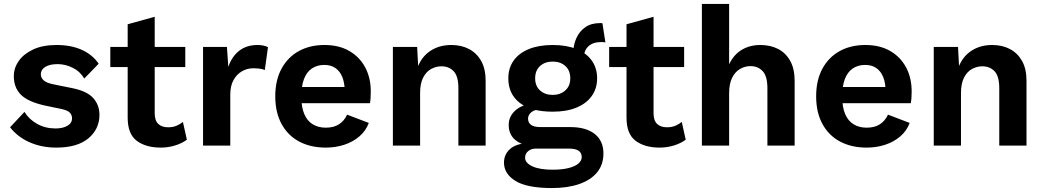

<svg xmlns="http://www.w3.org/2000/svg" viewBox="-20 -738 5289 973"><path d="M265 10Q192 10 131 -16.5Q70 -43 31 -93L104 -171Q127 -133 168.5 -110Q210 -87 262 -87Q298 -87 321.5 -100.5Q345 -114 345 -138Q345 -155 334 -167Q323 -179 290 -186L208 -203Q122 -222 86 -258Q50 -294 50 -352Q50 -393 74.5 -428.5Q99 -464 147.5 -487Q196 -510 267 -510Q341 -510 395.5 -485Q450 -460 480 -415L407 -340Q386 -376 348.5 -394.5Q311 -413 273 -413Q245 -413 226 -406.5Q207 -400 197 -388.5Q187 -377 187 -361Q187 -344 201 -331Q215 -318 249 -311L348 -291Q421 -276 452.5 -241Q484 -206 484 -156Q484 -84 428 -37Q372 10 265 10Z M764 -653V-165Q764 -127 782 -110Q800 -93 832 -93Q856 -93 874 -100.5Q892 -108 907 -120L927 -30Q903 -12 868 -1Q833 10 795 10Q719 10 673 -24.5Q627 -59 627 -142V-615ZM919 -500V-398H539V-500Z M1009 0V-500H1130L1137 -399Q1155 -452 1192.5 -481Q1230 -510 1285 -510Q1302 -510 1315.5 -507Q1329 -504 1338 -499L1322 -383Q1314 -387 1299.5 -389.5Q1285 -392 1263 -392Q1233 -392 1206.5 -377Q1180 -362 1163.5 -332.5Q1147 -303 1147 -259V0Z M1631 10Q1554 10 1496.5 -20.5Q1439 -51 1407 -109.5Q1375 -168 1375 -250Q1375 -332 1407 -390.5Q1439 -449 1495 -479.5Q1551 -510 1624 -510Q1698 -510 1750.5 -479.5Q1803 -449 1831 -396Q1859 -343 1859 -275Q1859 -257 1858 -241.5Q1857 -226 1855 -215H1465V-297H1794L1727 -274Q1727 -317 1715 -347Q1703 -377 1680 -393Q1657 -409 1624 -409Q1587 -409 1560.5 -391Q1534 -373 1520.5 -337.5Q1507 -302 1507 -248Q1507 -195 1522 -160Q1537 -125 1565 -108Q1593 -91 1631 -91Q1672 -91 1698.5 -108.5Q1725 -126 1739 -157L1849 -115Q1834 -75 1801.5 -47Q1769 -19 1725 -4.5Q1681 10 1631 10Z M1971 0V-500H2094L2102 -347L2086 -363Q2103 -436 2151 -473Q2199 -510 2267 -510Q2318 -510 2357 -489.5Q2396 -469 2418.5 -429Q2441 -389 2441 -329V0H2303V-291Q2303 -352 2279 -377Q2255 -402 2217 -402Q2190 -402 2165 -388.5Q2140 -375 2124.5 -345Q2109 -315 2109 -267V0Z M3033 -620 3048 -523Q3043 -524 3038 -524.5Q3033 -525 3029 -525Q2985 -525 2962 -503.5Q2939 -482 2939 -446L2885 -468Q2885 -509 2900.5 -544Q2916 -579 2946 -600Q2976 -621 3021 -621Q3023 -621 3026.5 -621Q3030 -621 3033 -620ZM2870 -94Q2950 -94 2994 -59Q3038 -24 3038 39Q3038 97 3005.5 136Q2973 175 2914.5 195Q2856 215 2778 215Q2651 215 2592.5 179Q2534 143 2534 86Q2534 44 2566 16Q2598 -12 2669 -14L2664 1Q2613 -7 2585.5 -34Q2558 -61 2558 -105Q2558 -149 2593 -179.5Q2628 -210 2687 -213L2747 -186H2732Q2691 -184 2673.5 -170Q2656 -156 2656 -137Q2656 -116 2671.5 -105Q2687 -94 2718 -94ZM2780 122Q2829 122 2862 113.5Q2895 105 2911.5 90.5Q2928 76 2928 58Q2928 37 2912.5 26Q2897 15 2862 15H2695Q2672 15 2656.5 28Q2641 41 2641 61Q2641 88 2678 105Q2715 122 2780 122ZM2781 -510Q2851 -510 2901.5 -489.5Q2952 -469 2979 -431Q3006 -393 3006 -341Q3006 -289 2978.5 -251Q2951 -213 2901 -192.5Q2851 -172 2781 -172Q2671 -172 2613.5 -217Q2556 -262 2556 -341Q2556 -393 2583 -431Q2610 -469 2660.5 -489.5Q2711 -510 2781 -510ZM2781 -426Q2742 -426 2717 -403.5Q2692 -381 2692 -341Q2692 -302 2717 -279.5Q2742 -257 2781 -257Q2819 -257 2844.5 -279.5Q2870 -302 2870 -341Q2870 -381 2845 -403.5Q2820 -426 2781 -426Z M3292 -653V-165Q3292 -127 3310 -110Q3328 -93 3360 -93Q3384 -93 3402 -100.5Q3420 -108 3435 -120L3455 -30Q3431 -12 3396 -1Q3361 10 3323 10Q3247 10 3201 -24.5Q3155 -59 3155 -142V-615ZM3447 -500V-398H3067V-500Z M3537 0V-718H3675V-412Q3698 -461 3739 -485.5Q3780 -510 3833 -510Q3884 -510 3923 -490Q3962 -470 3984.5 -429.5Q4007 -389 4007 -329V0H3869V-290Q3869 -352 3845 -377.5Q3821 -403 3783 -403Q3756 -403 3731 -389Q3706 -375 3690.5 -344.5Q3675 -314 3675 -265V0Z M4372 10Q4295 10 4237.5 -20.5Q4180 -51 4148 -109.5Q4116 -168 4116 -250Q4116 -332 4148 -390.5Q4180 -449 4236 -479.5Q4292 -510 4365 -510Q4439 -510 4491.5 -479.5Q4544 -449 4572 -396Q4600 -343 4600 -275Q4600 -257 4599 -241.5Q4598 -226 4596 -215H4206V-297H4535L4468 -274Q4468 -317 4456 -347Q4444 -377 4421 -393Q4398 -409 4365 -409Q4328 -409 4301.5 -391Q4275 -373 4261.5 -337.5Q4248 -302 4248 -248Q4248 -195 4263 -160Q4278 -125 4306 -108Q4334 -91 4372 -91Q4413 -91 4439.5 -108.5Q4466 -126 4480 -157L4590 -115Q4575 -75 4542.5 -47Q4510 -19 4466 -4.5Q4422 10 4372 10Z M4712 0V-500H4835L4843 -347L4827 -363Q4844 -436 4892 -473Q4940 -510 5008 -510Q5059 -510 5098 -489.5Q5137 -469 5159.5 -429Q5182 -389 5182 -329V0H5044V-291Q5044 -352 5020 -377Q4996 -402 4958 -402Q4931 -402 4906 -388.5Q4881 -375 4865.5 -345Q4850 -315 4850 -267V0Z"/></svg>

Font: Kantumruy Pro SemiBold
Style: Regular
Weight: 600
Version: Version 1.002